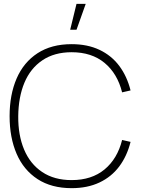

<svg xmlns="http://www.w3.org/2000/svg" viewBox="-20 -965 740 1000"><path d="M30 -360Q30 -471.5 66.5 -556Q103 -640.5 175.5 -687.8Q248 -735 353 -735Q435.5 -735 498 -705.5Q560.5 -676 601 -622Q641.5 -568 660 -494L616 -484Q591.5 -582 524.5 -637.5Q457.5 -693 353 -693Q263 -693 200.8 -651Q138.5 -609 107.2 -534.2Q76 -459.5 75 -360Q74 -261.5 105.5 -186.2Q137 -111 199.8 -69Q262.5 -27 353 -27Q457.5 -27 524.5 -82.5Q591.5 -138 616 -236L660 -226Q641.5 -152 601 -98Q560.5 -44 498 -14.5Q435.5 15 353 15Q248 15 175.5 -32.2Q103 -79.5 66.5 -164Q30 -248.5 30 -360ZM345.5 -810H378.5L426.5 -945H378.5Z"/></svg>

Font: Tap Sans
Style: Regular
Weight: 400
Designer: Tap Payments
Foundry: Tap Payments
Version: Version 1.001;Glyphs 3.1.2 (3151)